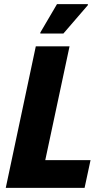

<svg xmlns="http://www.w3.org/2000/svg" viewBox="-20 -913 496 933"><path d="M8 0 154 -688H318L200 -135H420L391 0ZM176 -750V-755L257 -893H407V-888L288 -750Z"/></svg>

Font: Saira Semi Condensed
Style: Bold Italic
Weight: 700
Width: 4
Italic angle: -12°
Designer: Hector Gatti with collaboration of the Omnibus-Type team
Foundry: Omnibus-Type
Version: Version 1.001; ttfautohint (v1.8)